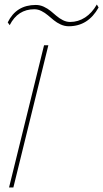

<svg xmlns="http://www.w3.org/2000/svg" viewBox="-20 -829 456 849"><path d="M193.8 -628.9 39.1 0H20L174.8 -628.9ZM408.2 -809.1 416 -795.9Q369.6 -712.9 284.2 -712.9Q265.6 -712.9 248.5 -720.7Q231.4 -728.5 218 -739.5Q204.6 -750.5 191.7 -761.5Q178.7 -772.5 163.3 -780.3Q147.9 -788.1 131.8 -788.1Q58.6 -788.1 22.9 -717.8L14.2 -730Q51.8 -807.1 138.2 -807.1Q156.7 -807.1 173.6 -799.3Q190.4 -791.5 203.9 -780.5Q217.3 -769.5 230 -758.5Q242.7 -747.6 258.3 -739.7Q273.9 -731.9 290 -731.9Q325.7 -731.9 356.2 -751.7Q386.7 -771.5 408.2 -809.1Z"/></svg>

Font: Sinkin Sans 100 Thin Italic
Style: Regular
Weight: 100
Italic angle: -112°
Designer: Keith Bates
Foundry: K-Type
Version: Sinkin Sans (version 1.0)  by Keith Bates   •   © 2014   www